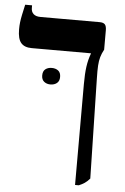

<svg xmlns="http://www.w3.org/2000/svg" viewBox="-59 -689 631 972"><g transform="rotate(5 256.0 -203.5)"><path d="M360 240V-273Q360 -325 365 -361Q370 -397 382 -429V-431H81Q44 -431 26.5 -451.5Q9 -472 9 -520Q9 -539 11 -556Q13 -573 17.5 -594.5Q22 -616 29 -647H64V-633Q64 -614 76 -603Q88 -592 112 -592H412Q431 -592 439 -583.5Q447 -575 447 -553V-455Q436 -435 430.5 -416Q425 -397 423.5 -372Q422 -347 423 -307L434 201Q421 216 408.5 224.5Q396 233 379 240ZM146 -298Q146 -320 159 -330Q172 -340 191 -340Q211 -340 224 -330Q237 -320 237 -298Q237 -277 224 -266.5Q211 -256 191 -256Q172 -256 159 -266.5Q146 -277 146 -298Z"/></g></svg>

Font: Noto Serif Hebrew
Style: Bold
Weight: 700
Version: Version 2.003